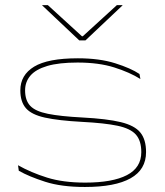

<svg xmlns="http://www.w3.org/2000/svg" viewBox="-20 -714 640 746"><path d="M310 12.5Q218.5 12.5 155.5 -7.8Q92.5 -28 53 -50.5L50 -72Q100.5 -43.5 162.8 -24Q225 -4.5 311 -4.5Q417 -4.5 473 -33.5Q529 -62.5 529 -123Q529 -167.5 507.8 -191.2Q486.5 -215 436.2 -225.5Q386 -236 298.5 -240.5Q207 -245.5 154.8 -257Q102.5 -268.5 80.8 -293.5Q59 -318.5 59 -363Q59 -422.5 112.5 -455Q166 -487.5 282.5 -487.5Q366.5 -487.5 427.5 -468.2Q488.5 -449 522 -426.5L525.5 -407Q484 -433 423.8 -452Q363.5 -471 281.5 -471Q209 -471 164 -457.8Q119 -444.5 98.2 -420.2Q77.5 -396 77.5 -363Q77.5 -324 97.5 -302.8Q117.5 -281.5 166 -271.8Q214.5 -262 300 -257.5Q395.5 -252.5 449.2 -239.5Q503 -226.5 525.2 -199.2Q547.5 -172 547.5 -123Q547.5 -55 487.2 -21.2Q427 12.5 310 12.5ZM288 -557 144 -693V-694H166L298.5 -573H301.5L434 -694H456V-693L312 -557Z"/></svg>

Font: Anek Latin Expanded Thin
Style: Regular
Weight: 250
Width: 7
Designer: Yesha Goshar
Foundry: Ek Type
Version: Version 1.003